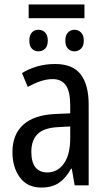

<svg xmlns="http://www.w3.org/2000/svg" viewBox="-20 -834 484 864"><path d="M228 -546Q307 -546 343 -499.5Q379 -453 379 -363V0H316L303 -75H300Q276 -32 245 -11Q214 10 166 10Q103 10 69.5 -35.5Q36 -81 36 -150Q36 -229 85 -273Q134 -317 229 -321L296 -324V-359Q296 -422 276.5 -450Q257 -478 217 -478Q190 -478 162 -468.5Q134 -459 105 -443L79 -505Q111 -525 148.5 -535.5Q186 -546 228 -546ZM296 -265 242 -262Q178 -259 149.5 -231Q121 -203 121 -151Q121 -103 140 -80.5Q159 -58 192 -58Q239 -58 267.5 -98Q296 -138 296 -213ZM360 -814V-752H109V-814ZM153 -700Q171 -700 183 -688Q195 -676 195 -651Q195 -627 183 -615Q171 -603 153 -603Q135 -603 123.5 -615Q112 -627 112 -651Q112 -676 123.5 -688Q135 -700 153 -700ZM315 -700Q332 -700 344.5 -688Q357 -676 357 -651Q357 -627 344.5 -615Q332 -603 315 -603Q298 -603 286 -615Q274 -627 274 -651Q274 -676 286 -688Q298 -700 315 -700Z"/></svg>

Font: Avrile Sans Condensed
Style: Regular
Weight: 400
Width: 3
Designer: Monotype Design Team
Foundry: Monotype Imaging Inc.
Version: Version 2.001;September 10, 2019;FontCreator 11.5.0.2425 64-